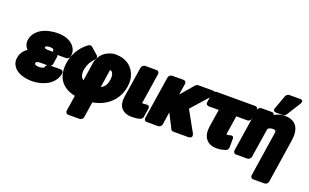

<svg xmlns="http://www.w3.org/2000/svg" viewBox="-111 -1386 3573 2222"><g transform="rotate(20 1675.5 -275.0)"><path d="M345 -394C390 -394 395 -380 394 -376C394 -374 395 -361 398 -354H340C294 -354 291 -367 292 -373C295 -384 308 -394 345 -394ZM459 -338H567C583 -338 606 -353 610 -376C615 -407 613 -437 601 -463C567 -537 485 -576 381 -576C344 -576 307 -572 274 -564C193 -546 94 -496 77 -384C70 -337 88 -301 113 -275C73 -247 40 -205 31 -149C26 -118 28 -90 43 -61C81 15 177 48 285 48C352 48 419 30 469 2C521 -27 572 -80 584 -156C586 -172 576 -194 553 -194H429C439 -201 447 -212 449 -223L463 -317C463 -319 462 -331 459 -338ZM388 -186C378 -179 370 -167 368 -156C368 -155 369 -154 368 -153C361 -144 340 -134 305 -134C260 -134 247 -150 249 -160C251 -175 261 -186 314 -186Z M884 -435C903 -454 901 -478 888 -490L802 -565C791 -575 771 -575 755 -564C735 -549 715 -532 697 -513C647 -459 604 -385 589 -291C560 -104 651 7 810 38L780 233C778 249 789 270 812 270H953C969 270 992 256 996 233L1026 40C1066 33 1107 21 1140 5C1246 -44 1327 -135 1348 -273C1356 -327 1352 -375 1337 -414C1305 -504 1227 -574 1092 -574C1066 -574 1041 -569 1017 -560C968 -541 923 -507 895 -449C886 -430 880 -412 877 -392L842 -165C811 -186 795 -221 806 -290C820 -354 846 -399 884 -435ZM1091 -383C1096 -382 1103 -380 1107 -378C1128 -365 1141 -330 1132 -273C1122 -211 1096 -179 1057 -160Z M1573 -165 1629 -528C1632 -549 1618 -566 1598 -566H1456C1440 -566 1417 -551 1413 -528L1354 -150C1335 -30 1393 42 1513 42C1550 42 1582 38 1612 29C1627 24 1641 10 1644 -7L1661 -114C1666 -146 1640 -153 1624 -151L1605 -149C1597 -148 1594 -148 1587 -148C1569 -148 1570 -147 1573 -165Z M1903 -156 1993 21C1997 31 2008 38 2021 38H2202C2275 38 2242 -22 2242 -22L2102 -274L2308 -506C2361 -565 2288 -566 2288 -566H2110C2099 -566 2085 -559 2076 -549L1939 -389L1961 -528C1963 -544 1953 -566 1930 -566H1788C1772 -566 1749 -551 1745 -528L1663 0C1661 16 1671 38 1694 38H1836C1852 38 1875 23 1879 0Z M2559 48C2602 48 2634 39 2664 30C2681 25 2697 8 2697 -11L2698 -118C2699 -160 2664 -151 2654 -148C2637 -143 2637 -142 2617 -142C2615 -142 2614 -143 2612 -143C2611 -146 2612 -151 2613 -160L2647 -378H2784C2800 -378 2822 -392 2826 -415L2844 -528C2846 -544 2836 -566 2813 -566H2335C2319 -566 2296 -551 2292 -528L2274 -415C2272 -399 2283 -378 2306 -378H2431L2397 -162C2378 -38 2432 48 2559 48Z M3096 -386C3129 -386 3136 -379 3130 -338L3047 203C3045 219 3056 240 3079 240H3220C3236 240 3259 226 3263 203L3346 -338C3367 -474 3322 -576 3176 -576C3129 -576 3085 -562 3049 -541C3046 -554 3034 -566 3018 -566H2887C2871 -566 2848 -551 2844 -528L2762 0C2760 16 2770 38 2793 38H2934C2950 38 2974 23 2978 0L3035 -365C3050 -378 3068 -386 3096 -386ZM3139 -820C3122 -820 3104 -807 3097 -790L3035 -621C3019 -579 3055 -576 3065 -576H3149C3163 -576 3178 -584 3186 -597L3293 -766C3330 -825 3267 -820 3267 -820Z"/></g></svg>

Font: Asimov Print
Style: EIt
Weight: 500
Designer: Google
Version: Version 2.000980; 2014